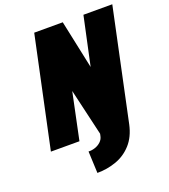

<svg xmlns="http://www.w3.org/2000/svg" viewBox="-161 -815 1008 1144"><g transform="rotate(-20 342.5 -243.0)"><path d="M535 7 685 -700H502L436 -393L371 -700H190L41 0H222L284 -296L353 0L350 14Q346 34 330.5 48.5Q315 63 294 70Q273 77 252 76L258 214Q321 214 378.5 193.5Q436 173 477.5 127Q519 81 535 7Z"/></g></svg>

Font: Advent Pro Black
Style: Italic
Weight: 900
Italic angle: -12°
Version: Version 3.000